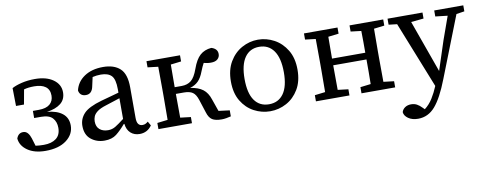

<svg xmlns="http://www.w3.org/2000/svg" viewBox="-63 -803 3423 1353"><g transform="rotate(-10 1648.5 -126.5)"><path d="M213 13Q134 13 85 -21Q36 -55 31 -107Q44 -145 79 -145Q99 -145 112 -129.5Q125 -114 132 -91L149 -35Q163 -33 177.5 -32Q192 -31 208 -31Q264 -31 296.5 -56Q329 -81 329 -132Q329 -175 304.5 -202Q280 -229 222 -229H173V-280H215Q268 -280 294.5 -302.5Q321 -325 321 -364Q321 -407 292.5 -428Q264 -449 212 -449Q168 -449 138 -440L119 -335H62L60 -463Q87 -478 130.5 -488.5Q174 -499 225 -499Q307 -499 356 -464Q405 -429 405 -373Q405 -322 369.5 -293.5Q334 -265 270 -256Q340 -250 379 -219Q418 -188 418 -133Q418 -70 363 -28.5Q308 13 213 13Z M887 11Q848 11 822.5 -12Q797 -35 792 -78H788Q753 -37 720.5 -11.5Q688 14 635 14Q579 14 538.5 -18.5Q498 -51 498 -115Q498 -165 532.5 -202.5Q567 -240 662 -267Q694 -275 726 -284.5Q758 -294 789 -302V-327Q789 -398 764.5 -423.5Q740 -449 688 -449Q658 -449 629 -442L615 -379Q605 -325 561 -325Q538 -325 525.5 -337Q513 -349 511 -367Q525 -427 578.5 -463Q632 -499 713 -499Q791 -499 834 -459.5Q877 -420 877 -325V-106Q877 -75 887.5 -61.5Q898 -48 917 -48Q930 -48 939.5 -53Q949 -58 957 -65L974 -35Q942 11 887 11ZM589 -131Q589 -93 612 -73.5Q635 -54 672 -54Q701 -54 725 -68.5Q749 -83 789 -114V-262L687 -229Q645 -216 624 -200Q603 -184 596 -166.5Q589 -149 589 -131Z M1371 -59 1341 -152Q1328 -193 1306 -208Q1284 -223 1244 -223H1186Q1186 -183 1186.5 -137.5Q1187 -92 1187 -53L1262 -44V0H1022V-44L1097 -53Q1097 -91 1097.5 -135Q1098 -179 1098 -215V-271Q1098 -307 1097.5 -351Q1097 -395 1097 -433L1022 -442V-486H1262V-442L1187 -433Q1187 -396 1186.5 -353Q1186 -310 1186 -271H1236Q1277 -271 1304 -292.5Q1331 -314 1352 -373Q1375 -438 1407 -466.5Q1439 -495 1488 -499Q1532 -486 1532 -448Q1532 -426 1516 -411.5Q1500 -397 1468 -397Q1453 -397 1441 -399Q1429 -401 1417 -404Q1411 -393 1404.5 -379Q1398 -365 1391 -347Q1375 -304 1352 -281Q1329 -258 1292 -247Q1350 -239 1382.5 -214Q1415 -189 1431 -139L1461 -53L1540 -43V0Q1524 4 1506.5 7Q1489 10 1474 10Q1429 10 1406 -4.5Q1383 -19 1371 -59Z M1821 13Q1760 13 1705.5 -16Q1651 -45 1617 -101.5Q1583 -158 1583 -241Q1583 -324 1617 -381.5Q1651 -439 1705.5 -469Q1760 -499 1821 -499Q1882 -499 1936.5 -469.5Q1991 -440 2025.5 -383Q2060 -326 2060 -243Q2060 -160 2026 -103Q1992 -46 1937.5 -16.5Q1883 13 1821 13ZM1821 -37Q1888 -37 1925 -88.5Q1962 -140 1962 -241Q1962 -343 1925 -395.5Q1888 -448 1821 -448Q1754 -448 1717.5 -395.5Q1681 -343 1681 -242Q1681 -140 1717.5 -88.5Q1754 -37 1821 -37Z M2475 -442V-486H2716V-442L2641 -433Q2641 -394 2640.5 -350.5Q2640 -307 2640 -271V-215Q2640 -179 2640.5 -135.5Q2641 -92 2641 -53L2716 -44V0H2475V-44L2550 -53Q2551 -93 2551 -139.5Q2551 -186 2551 -229H2313Q2313 -183 2313.5 -137Q2314 -91 2314 -53L2389 -44V0H2149V-44L2224 -53Q2224 -91 2224.5 -135Q2225 -179 2225 -215V-271Q2225 -307 2224.5 -351Q2224 -395 2224 -433L2149 -442V-486H2389V-442L2314 -433Q2314 -396 2313.5 -354.5Q2313 -313 2313 -277H2551Q2551 -315 2551 -356Q2551 -397 2550 -433Z M3081 -443V-486H3289V-443L3231 -434L3060 2Q3011 129 2960.5 187.5Q2910 246 2838 246Q2795 246 2767.5 226.5Q2740 207 2738 181Q2744 161 2762 149Q2780 137 2805 137Q2828 137 2846 146.5Q2864 156 2883 176L2895 188Q2929 162 2953 123.5Q2977 85 2996 39L2807 -436L2747 -443V-486H2997V-443L2907 -434L3041 -60L3109 -268L3168 -433Z"/></g></svg>

Font: Source Serif 4 SmText
Style: Regular
Weight: 400
Designer: Frank Grießhammer
Foundry: Adobe
Version: Version 4.005;hotconv 1.1.0;makeotfexe 2.6.0